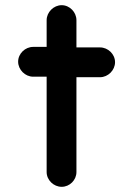

<svg xmlns="http://www.w3.org/2000/svg" viewBox="-20 -672 513 741"><path d="M160 -594V-491H108C77 -491 50 -465 50 -434C50 -403 77 -376 108 -376H160V-8C160 23 187 49 218 49C249 49 275 23 275 -8V-374H366C397 -374 424 -401 424 -432C424 -463 397 -489 366 -489H275V-594C275 -625 249 -652 218 -652C187 -652 160 -625 160 -594Z"/></svg>

Font: Electronic
Style: UltHv
Weight: 900
Version: Version 1.011